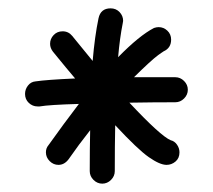

<svg xmlns="http://www.w3.org/2000/svg" viewBox="-20 -395 510 460"><path d="M245 -375Q258 -375 266.5 -366Q275 -357 275 -345Q275 -344 274.5 -342Q274 -340 274 -339Q267 -304 263 -258Q314 -310 349 -328Q355 -330 360 -330Q372 -330 381 -321.5Q390 -313 390 -300Q390 -280 372 -272Q372 -272 370.5 -271Q369 -270 366 -268Q363 -266 359 -263Q355 -260 349 -255Q343 -250 336 -243.5Q329 -237 320 -228.5Q311 -220 301 -210Q345 -210 400 -210Q412 -210 421 -201Q430 -192 430 -180Q430 -168 421 -159Q412 -150 400 -150Q347 -150 290 -149Q365 -69 389 -59Q398 -57 404 -48.5Q410 -40 410 -30Q410 -16 400.5 -8Q391 0 379 0Q363 0 336.5 -18.5Q310 -37 256 -95Q255 -46 255 15Q255 27 246 36Q237 45 225 45Q213 45 204 36Q195 27 195 15Q195 -38 196 -83Q169 -49 144 -13Q134 0 120 0Q108 0 99 -9Q90 -18 90 -30Q90 -40 96 -47Q133 -99 169 -146Q98 -144 75 -140H70Q58 -140 49 -148.5Q40 -157 40 -170Q40 -181 47 -190Q54 -199 65 -200Q92 -204 160 -207Q142 -228 107 -271Q100 -280 100 -290Q100 -302 108.5 -311Q117 -320 130 -320Q144 -320 153 -309Q174 -283 202 -249Q207 -308 216 -351Q221 -375 245 -375Z"/></svg>

Font: Pecita
Style: Book
Weight: 400
Width: 7
Version: Version 4.3